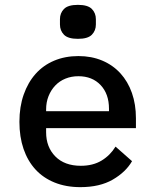

<svg xmlns="http://www.w3.org/2000/svg" viewBox="-20 -759 640 791"><path d="M60 -257Q60 -319 77.5 -369Q95 -419 126.5 -454.5Q158 -490 203 -509Q248 -528 303 -528Q357 -528 401 -509.5Q445 -491 476 -457Q507 -423 523.5 -376Q540 -329 540 -272V-231H170V-214Q170 -153 208 -114.5Q246 -76 313 -76Q363 -76 398.5 -97.5Q434 -119 456 -155L524 -95Q498 -50 444.5 -19Q391 12 311 12Q252 12 205 -7Q158 -26 126 -61Q94 -96 77 -145.5Q60 -195 60 -257ZM170 -308V-301H429V-311Q429 -372 394.5 -408.5Q360 -445 303 -445Q274 -445 249.5 -435Q225 -425 207.5 -406.5Q190 -388 180 -363Q170 -338 170 -308ZM227 -658V-680Q227 -705 243.5 -722Q260 -739 301 -739Q342 -739 358.5 -722Q375 -705 375 -680V-658Q375 -633 358.5 -616Q342 -599 301 -599Q260 -599 243.5 -616Q227 -633 227 -658Z"/></svg>

Font: IBM Plaex Mono Medium
Style: Regular
Weight: 500
Designer: Mike Abbink, Paul van der Laan, Pieter van Rosmalen
Foundry: Bold Monday
Version: Version 2.003